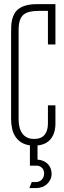

<svg xmlns="http://www.w3.org/2000/svg" viewBox="-20 -701 312 937"><path d="M134.8 187.5H154.3Q172.9 187.5 184.1 175.3Q195.3 163.1 195.3 145.5Q195.3 128.4 184.6 117.9Q173.8 107.4 158.2 107.4H126V8.3Q101.1 4.9 83.5 -6.3Q65.9 -17.6 54.9 -34.7Q43.9 -51.8 39.1 -73.2Q34.2 -94.7 34.2 -118.7V-538.6Q34.2 -554.7 34.7 -571.5Q35.2 -588.4 38.8 -604.2Q42.5 -620.1 50 -634Q57.6 -647.9 71.5 -658.2Q85.4 -668.5 107.2 -674.6Q128.9 -680.7 160.2 -680.7H250.5V-483.9H213.9V-647.9H171.4Q145 -647.9 126 -643.8Q106.9 -639.6 94.7 -629.2Q82.5 -618.7 76.7 -600.6Q70.8 -582.5 70.8 -555.2V-118.7Q70.8 -98.1 75 -80.8Q79.1 -63.5 88.1 -50.5Q97.2 -37.6 111.6 -30.3Q126 -22.9 146.5 -22.9Q180.2 -22.9 197 -42.5Q213.9 -62 213.9 -98.6V-187H250.5V-98.1Q250.5 -52.2 228.5 -23.9Q206.5 4.4 163.1 8.8V78.1Q177.7 78.6 190.4 84Q203.1 89.4 212.4 98.4Q221.7 107.4 226.8 119.9Q231.9 132.3 231.9 146.5Q231.9 162.6 225.6 175.5Q219.2 188.5 209 197.8Q198.7 207 185.1 211.9Q171.4 216.8 156.7 216.8H123.5Z"/></svg>

Font: Tulpen One
Style: Regular
Weight: 400
Designer: Naima Ben Ayed
Foundry: Naima Ben Ayed, Anton Koovit
Version: Version 1.002